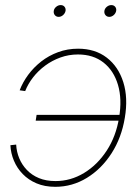

<svg xmlns="http://www.w3.org/2000/svg" viewBox="-20 -720 545 748"><path d="M195.3 7.8Q154.3 7.8 122.6 -5.6Q90.8 -19 68.6 -42Q46.4 -64.9 34.2 -94Q22 -123 20.5 -154.3L43 -156.7Q44.4 -128.9 54.9 -103.5Q65.4 -78.1 84.7 -57.9Q104 -37.6 131.8 -26.1Q159.7 -14.6 196.3 -14.6Q255.4 -14.6 307.4 -46.1Q359.4 -77.6 395.8 -133.3Q432.1 -189 443.8 -261.2Q456.1 -333.5 439.7 -389.2Q423.3 -444.8 383.3 -476.3Q343.3 -507.8 283.7 -507.8Q248 -507.8 215.6 -496.1Q183.1 -484.4 156 -464.4Q128.9 -444.3 109.1 -418.9Q89.4 -393.6 78.1 -365.2L56.6 -368.2Q68.4 -399.4 89.8 -428.5Q111.3 -457.5 140.6 -480.5Q169.9 -503.4 206.3 -516.8Q242.7 -530.3 284.2 -530.3Q350.6 -530.3 396 -495.4Q441.4 -460.4 460.4 -399.7Q479.5 -338.9 466.3 -261.2Q453.6 -183.6 414.6 -122.8Q375.5 -62 318.6 -27.1Q261.7 7.8 195.3 7.8ZM450.2 -250H119.1L122.6 -272.5H453.6ZM405.8 -654.3Q396.5 -654.3 390.9 -661.1Q385.3 -668 386.7 -677.7Q388.2 -687 396.2 -693.6Q404.3 -700.2 413.6 -700.2Q423.3 -700.2 428.7 -693.6Q434.1 -687 432.6 -677.7Q430.7 -668 422.9 -661.1Q415 -654.3 405.8 -654.3ZM208.5 -654.3Q199.2 -654.3 193.6 -661.1Q188 -668 189.5 -677.7Q190.9 -687 199 -693.6Q207 -700.2 216.3 -700.2Q226.1 -700.2 231.4 -693.6Q236.8 -687 235.4 -677.7Q233.4 -668 225.6 -661.1Q217.8 -654.3 208.5 -654.3Z"/></svg>

Font: Inter 28pt Thin
Style: Italic
Weight: 250
Italic angle: -9.3988°
Designer: Rasmus Andersson
Foundry: rsms
Version: Version 4.001;git-66647c0bb